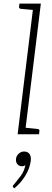

<svg xmlns="http://www.w3.org/2000/svg" viewBox="-20 -746 288 1067"><path d="M78 0 167 -726H207L118 0ZM105 0 114 -37 190 -29Q194 -29 197 -26Q200 -23 199 -18L197 0ZM180 -726 171 -690 95 -697Q91 -698 88 -700.5Q85 -703 86 -708L88 -726ZM59 301 54 295Q53 293 52 291.5Q51 290 51 288Q52 284 57 280Q75 258 94.5 232.5Q114 207 121 172Q117 175 112.5 176.5Q108 178 103 178Q86 178 76.5 166.5Q67 155 69 136Q71 120 84 108Q97 96 114 96Q134 96 144 110Q154 124 151 147Q146 189 121 230Q96 271 59 301Z"/></svg>

Font: Aleo ExtraLight
Style: Italic
Weight: 250
Italic angle: -7°
Designer: Alessio Laiso
Foundry: Alessio Laiso
Version: Version 2.001;gftools[0.9.29]